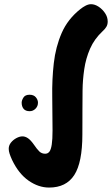

<svg xmlns="http://www.w3.org/2000/svg" viewBox="-20 -856 523 896"><path d="M209.1 19.3Q159.8 19.3 113.5 -12.9Q67.2 -45.1 36.3 -109.8Q29 -125.7 24.8 -138.5Q20.7 -151.3 20.7 -161.4Q20.7 -177.7 31.1 -190.6Q41.6 -203.6 56.6 -211.6Q71.6 -219.6 84.8 -219.6Q97.7 -219.6 110.6 -210.9Q123.4 -202.2 138.3 -180.9Q152.9 -159.4 163.8 -149Q174.8 -138.6 191 -138.6Q203.1 -138.6 210.6 -148.3Q218 -158 221.6 -181.8Q225.2 -205.7 225.2 -247.6Q225.2 -324.3 223.8 -404.6Q222.4 -484.8 231 -560.8Q239.6 -636.9 267.9 -702.1Q296.3 -767.2 355.7 -814.1Q366 -822.4 379.2 -829.4Q392.4 -836.4 404.9 -836.4Q422.3 -836.4 440.1 -824.8Q457.9 -813.1 470.2 -794.8Q482.6 -776.6 482.6 -755.4Q482.6 -741 476.1 -730.5Q469.7 -720 459.6 -711.1Q420.2 -674.4 400.3 -628.7Q380.4 -583 373.2 -533.2Q365.9 -483.4 365.3 -435.2Q364.7 -386.9 364.7 -344.9Q364.7 -311.1 364.6 -283.2Q364.4 -255.3 364.4 -228.7Q364.4 -97.6 326.6 -39.1Q288.8 19.3 209.1 19.3ZM81.1 -376.8Q81.1 -387.6 89.3 -400.7Q97.4 -413.9 118 -413.9Q137.3 -413.9 147.3 -402Q157.2 -390.1 157.2 -376.8Q157.2 -360.2 145.7 -348.7Q134.1 -337.1 118.6 -337.1Q99.1 -337.1 90.1 -348.2Q81.1 -359.2 81.1 -376.8Z"/></svg>

Font: Playpen Sans Hebrew
Style: Regular
Weight: 400
Designer: Tom Grace, Laura Meseguer, Veronika Burian, José Scaglione
Foundry: TypeTogether
Version: Version 2.000